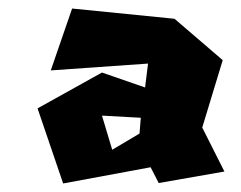

<svg xmlns="http://www.w3.org/2000/svg" viewBox="-20 -442 566 450"><path d="M243 -91 219 -171 310 -166 307 -129ZM99 -277 327 -293 320 -237 219 -272 68 -188 128 -12 333 -50 352 -13 506 -40 454 -143 502 -301 389 -398 149 -422Z"/></svg>

Font: Super Mario
Style: Regular
Weight: 400
Version: Version 1.0